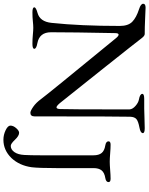

<svg xmlns="http://www.w3.org/2000/svg" viewBox="106 -804 873 1125"><g transform="rotate(90 542.5 -241.5)"><path d="M890 -353Q890 -384 876.5 -400.5Q863 -417 832 -422Q808 -426 808 -441Q808 -453 828 -453Q848 -453 879 -450.5Q910 -448 928 -448Q945 -448 976 -450.5Q1007 -453 1027 -453Q1047 -453 1047 -441Q1047 -426 1023 -422Q992 -417 978.5 -400.5Q965 -384 965 -353V-136Q965 -34 960 9Q950 81 906 128Q860 175 799 175Q770 175 743 162Q716 149 716 134Q716 117 731 100Q746 83 758 83Q776 83 799 107.5Q822 132 835 132Q856 132 871 111Q886 90 888 52Q890 17 890 -45ZM616 -650Q638 -650 668.5 -651.5Q699 -653 731 -653Q760 -653 760 -642Q760 -628 727 -622Q690 -615 677.5 -604Q665 -593 664 -568Q662 -520 662 -8Q662 17 641 17Q630 17 606 0.5Q582 -16 560 -46Q533 -83 204 -484Q191 -500 183 -500Q174 -500 174 -479Q169 -231 169 -104Q169 -36 233 -24Q266 -18 266 -6Q266 5 237 5Q208 5 183.5 2.5Q159 0 143 0Q127 0 104 2.5Q81 5 52 5Q23 5 23 -6Q23 -16 56 -25Q107 -39 114 -107Q132 -276 132 -507Q132 -556 107.5 -580Q83 -604 33 -620Q2 -630 2 -644Q2 -658 25 -658Q56 -657 97.5 -655Q139 -653 179 -653Q190 -653 203 -636Q216 -618 390.5 -398.5Q565 -179 584 -156Q601 -136 609 -136Q618 -136 619 -157Q621 -221 621 -477V-564Q620 -582 600.5 -599Q581 -616 563 -619Q530 -625 530 -639Q530 -650 559 -650Z"/></g></svg>

Font: EB Garamond SC 12
Style: Regular
Weight: 400
Version: Version 0.016 ; ttfautohint (v0.97) -l 8 -r 50 -G 200 -x 0 -